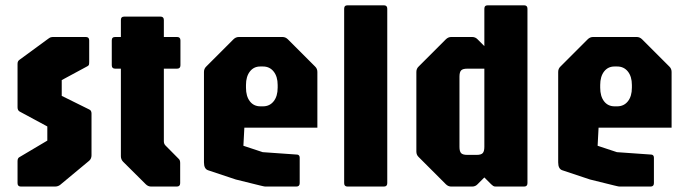

<svg xmlns="http://www.w3.org/2000/svg" viewBox="-20 -686 2534 706"><path d="M57 0Q44.5 0 44.5 -12.5V-93.5Q44.5 -105 52 -108.5L154 -169V-221L52 -276Q44.5 -280.5 44.5 -291.5V-451Q44.5 -456.5 46.2 -460Q48 -463.5 51.5 -466L158 -544Q163.5 -548 167 -549Q170.5 -550 174 -550H295.5Q308 -550 308 -537.5V-459Q308 -450.5 306.8 -447.5Q305.5 -444.5 301.5 -442.5L207 -391.5V-333.5L308 -283.5Q316.5 -280 316.5 -268.5V-115Q316.5 -102.5 308 -95L201.5 -6.5Q193.5 0 181.5 0Z M536 0Q524.5 0 516 -8.5L432.5 -91.5Q424.5 -100 424.5 -111.5V-433.5H403.5Q391 -433.5 391 -446V-537.5Q391 -550 403.5 -550H424.5V-612.5Q424.5 -625 437 -625H570Q582.5 -625 582.5 -612.5V-550H631Q643.5 -550 643.5 -537.5V-446Q643.5 -433.5 631 -433.5H582.5V-166.5Q582.5 -157 588.5 -151L637.5 -101.5Q642.5 -97 642.5 -86.5V-12.5Q642.5 0 630 0Z M957.5 0Q952.5 0 946.8 -1.5Q941 -3 936 -4L847 -26L745 -60Q730 -65 730 -89V-421.5Q730 -433.5 738.5 -441.5L838.5 -541.5Q847 -550 858.5 -550H1018.5Q1030 -550 1038.5 -541.5L1138.5 -441.5Q1147 -433.5 1147 -421.5V-216.5H878.5L875 -150L946 -126.5L1073.5 -117.5Q1082 -116 1082 -106V-12.5Q1082 0 1069.5 0ZM937.5 -295H947Q971.5 -295 986.2 -313.5Q1001 -332 1001 -363.5V-373.5Q1001 -404.5 986.2 -423Q971.5 -441.5 947 -441.5H937Q913 -441.5 898.8 -423Q884.5 -404.5 884.5 -373.5V-363.5Q884.5 -332 898.8 -313.5Q913 -295 937.5 -295Z M1258 0Q1245.5 0 1245.5 -12.5V-654Q1245.5 -666.5 1258 -666.5H1391.5Q1404 -666.5 1404 -654V-12.5Q1404 0 1391.5 0Z M1639.5 0Q1628 0 1619.5 -8.5L1519.5 -108.5Q1511 -116.5 1511 -128.5V-421.5Q1511 -433.5 1519.5 -441.5L1619.5 -541.5Q1628 -550 1639.5 -550H1716Q1728 -550 1736 -541.5L1761 -516.5V-654Q1761 -666.5 1773.5 -666.5H1907Q1919.5 -666.5 1919.5 -654V-12.5Q1919.5 0 1907 0H1803Q1796.5 0 1793.2 -2.5Q1790 -5 1786 -8.5L1761 -33.5L1736 -8.5Q1728 0 1716 0ZM1698 -116.5H1733Q1749 -116.5 1755 -123Q1761 -129.5 1761 -146V-433.5H1698Q1681.5 -433.5 1675.5 -427Q1669.5 -420.5 1669.5 -404V-146Q1669.5 -129.5 1675.5 -123Q1681.5 -116.5 1698 -116.5Z M2260 0Q2255 0 2249.2 -1.5Q2243.5 -3 2238.5 -4L2149.5 -26L2047.5 -60Q2032.5 -65 2032.5 -89V-421.5Q2032.5 -433.5 2041 -441.5L2141 -541.5Q2149.5 -550 2161 -550H2321Q2332.5 -550 2341 -541.5L2441 -441.5Q2449.5 -433.5 2449.5 -421.5V-216.5H2181L2177.5 -150L2248.5 -126.5L2376 -117.5Q2384.5 -116 2384.5 -106V-12.5Q2384.5 0 2372 0ZM2240 -295H2249.5Q2274 -295 2288.8 -313.5Q2303.5 -332 2303.5 -363.5V-373.5Q2303.5 -404.5 2288.8 -423Q2274 -441.5 2249.5 -441.5H2239.5Q2215.5 -441.5 2201.2 -423Q2187 -404.5 2187 -373.5V-363.5Q2187 -332 2201.2 -313.5Q2215.5 -295 2240 -295Z"/></svg>

Font: Jaro
Style: Regular
Weight: 400
Designer: Agyei Archer, Celine Hurka, Mirko Velimirović
Version: Version 1.000